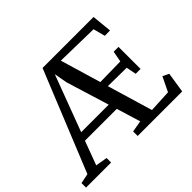

<svg xmlns="http://www.w3.org/2000/svg" viewBox="-158 -1010 1262 1262"><g transform="rotate(-45 473.5 -379.0)"><path d="M70 -56 355 -758H829L843 -619L794 -618L772 -701L474 -707L558 -424L747 -427L761 -503H806V-298H761L747 -368L574 -370L668 -54L825 -62L874 -163L917 -142L895 0H481V-42L561 -56L510 -223H214L152 -56L234 -42V0H1V-42ZM400 -579 383 -672 236 -280H492Z"/></g></svg>

Font: Martel DemiBold
Style: Regular
Weight: 600
Designer: Dan Reynolds
Foundry: Dan Reynolds
Version: Version 1.001; ttfautohint (v1.1) -l 5 -r 5 -G 72 -x 0 -D la